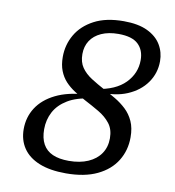

<svg xmlns="http://www.w3.org/2000/svg" viewBox="-81 -780 787 862"><g transform="rotate(10 312.5 -349.0)"><path d="M357 -375.5 346.5 -387Q432 -399.5 475.5 -444Q519 -488.5 519 -549Q519 -594.5 491 -621Q463 -647.5 401 -647.5Q356 -647.5 323.2 -632.8Q290.5 -618 273.5 -591.8Q256.5 -565.5 256.5 -530.5Q256.5 -494 273.2 -469.8Q290 -445.5 318.5 -427.2Q347 -409 381.5 -390.5Q407.5 -377 434.5 -361Q461.5 -345 484.2 -323.8Q507 -302.5 520.8 -272.2Q534.5 -242 534.5 -199.5Q534.5 -140 505.2 -92.5Q476 -45 418.5 -17.5Q361 10 276 10Q203 10 154 -10Q105 -30 80.2 -66.8Q55.5 -103.5 55.5 -153Q55.5 -207.5 83.5 -251Q111.5 -294.5 166.5 -321.8Q221.5 -349 302.5 -354.5L328 -340Q265 -332.5 224.8 -308.2Q184.5 -284 165.2 -247.8Q146 -211.5 146 -168.5Q146 -127.5 161 -100.5Q176 -73.5 205.5 -60.5Q235 -47.5 279 -47.5Q330 -47.5 367 -63.8Q404 -80 424 -109.5Q444 -139 444 -179Q444 -220 423.5 -246.2Q403 -272.5 371 -291.2Q339 -310 303.5 -328.5Q277.5 -342.5 253.5 -358Q229.5 -373.5 211.2 -393.2Q193 -413 182.5 -439.8Q172 -466.5 172 -502.5Q172 -558 199 -604.5Q226 -651 279.8 -679.5Q333.5 -708 414.5 -708Q480.5 -708 522.8 -687.8Q565 -667.5 585.2 -633.8Q605.5 -600 605.5 -559Q605.5 -504.5 574.8 -460.8Q544 -417 488.5 -393.5Q433 -370 357 -375.5Z"/></g></svg>

Font: Newsreader 9pt
Style: Italic
Weight: 400
Italic angle: -17°
Designer: Hugues Gentile
Foundry: Production Type
Version: Version 1.003